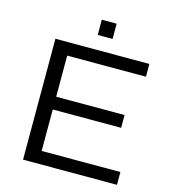

<svg xmlns="http://www.w3.org/2000/svg" viewBox="-125 -972 962 1074"><g transform="rotate(15 356.0 -435.0)"><path d="M331 -782H417V-870H331ZM108 0H652V-74H196V-314H592V-388H196V-626H652V-700H108Z"/></g></svg>

Font: Resamitz
Style: Bold
Weight: 700
Designer: gluk
Foundry: gluk
Version: Version 0.047